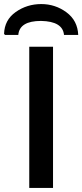

<svg xmlns="http://www.w3.org/2000/svg" viewBox="-55 -925 405 945"><path d="M-30 -753 -35 -758Q-33 -827 22.5 -866Q78 -905 148 -905Q217 -905 272 -864.5Q327 -824 330 -753H260Q254 -820 147 -822Q41 -822 35 -753ZM89 0V-695H206V0Z"/></svg>

Font: Coval
Style: Medium
Weight: 500
Foundry: Context Ltd
Version: Version 001.000